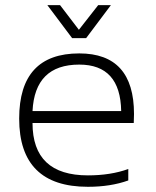

<svg xmlns="http://www.w3.org/2000/svg" viewBox="-20 -718 600 738"><path d="M284.7 -512.7Q495.1 -512.7 495.1 -279.8Q495.1 -263.2 494.1 -245.1H105Q105 -43.9 317.9 -43.9Q405.3 -43.9 473.1 -68.4V-24.4Q405.3 0 317.9 0Q53.7 0 53.7 -262.2Q53.7 -512.7 284.7 -512.7ZM105 -291H445.8Q442.9 -469.7 284.7 -469.7Q113.8 -469.7 105 -291ZM162.1 -698.2H210.9L283.2 -603.5L357.4 -698.2H406.2L311 -571.3H257.3Z"/></svg>

Font: Voltera Light
Style: Light
Weight: 300
Designer: Bernd Montag
Version: Version 1.301